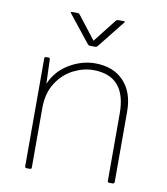

<svg xmlns="http://www.w3.org/2000/svg" viewBox="-83 -801 766 883"><g transform="rotate(10 300.0 -359.0)"><path d="M328 -517Q413 -517 462 -465.5Q511 -414 511 -324V5Q511 13 502 13H487Q479 13 479 5V-309Q479 -485 325 -485Q279 -485 232.5 -461.5Q186 -438 155 -390Q124 -342 124 -272V5Q124 13 116 13H101Q93 13 93 5V-498Q93 -506 101 -506H111Q119 -506 119 -498L123 -385Q149 -447 207.5 -482Q266 -517 328 -517ZM181 -731H206Q215 -731 219 -725L302 -618L386 -725Q391 -731 399 -731H424Q432 -731 427 -725L326 -598Q322 -592 313 -592H292Q284 -592 279 -598L178 -725Q174 -731 181 -731Z"/></g></svg>

Font: LINE Seed JP_TTF Thin
Style: Regular
Weight: 250
Designer: LY Corporation & Fontrix & Fontworks
Version: Version 1.008